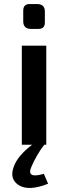

<svg xmlns="http://www.w3.org/2000/svg" viewBox="-20 -716 304 950"><path d="M163 -696Q202 -696 202 -659V-605Q202 -573 171 -573H133Q96 -573 95 -609V-663Q95 -696 126 -696ZM209 -490V0H199Q162 48 135 110Q109 170 197 144L218 193Q121 232 71 199Q26 169 48 109Q67 55 139 0H88V-490Z"/></svg>

Font: Taylor Sans Upright Semi Bold
Style: Regular
Weight: 600
Italic angle: -8°
Designer: Natanael Gama
Version: Version 1.001 September 8, 2015